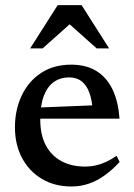

<svg xmlns="http://www.w3.org/2000/svg" viewBox="-20 -700 511 732"><path d="M251.5 -453.5Q308 -453.5 347.2 -429.5Q386.5 -405.5 408.8 -359.5Q431 -313.5 435.5 -247.5H113V-289.5L375.5 -300L333.5 -278Q331 -319 320.5 -347.2Q310 -375.5 291 -390.2Q272 -405 243.5 -405Q210.5 -405 185.8 -387.8Q161 -370.5 147.2 -334.8Q133.5 -299 133.5 -244Q133.5 -186.5 154.2 -146.8Q175 -107 213.5 -86Q252 -65 304.5 -65Q326.5 -65 346.8 -69.8Q367 -74.5 386.5 -83.8Q406 -93 424.5 -106L436 -82.5Q408.5 -52.5 379.2 -31.5Q350 -10.5 318.5 0.2Q287 11 252.5 11Q188.5 11 140 -17.8Q91.5 -46.5 64.2 -97.5Q37 -148.5 37 -214.5Q37 -281.5 62.8 -335.8Q88.5 -390 136.5 -421.8Q184.5 -453.5 251.5 -453.5ZM95 -515.5 200 -680.5H291L396 -515.5H348.5L233 -618.5H258L142.5 -515.5Z"/></svg>

Font: Newsreader 16pt 16pt Medium
Style: Regular
Weight: 500
Version: Version 1.003